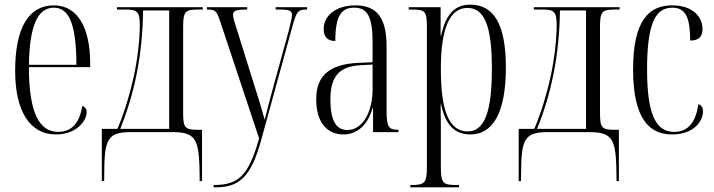

<svg xmlns="http://www.w3.org/2000/svg" viewBox="-20 -567 3066 824"><path d="M220 10C308 10 352 -48 352 -86C352 -99 345 -109 333 -112C322 -40 288 -1 230 -1C150 -1 104 -80 104 -279H367V-295C367 -450 312 -544 211 -544C105 -544 45 -451 45 -263C45 -90 108 10 220 10ZM308 -289H104C107 -456 141 -534 211 -534C281 -534 307 -453 308 -289Z M417 210H427L428 138C431 23 453 0 543 0H721C814 0 832 28 836 146L837 210H847V-10H828C773 -10 766 -19 766 -84V-451C766 -516 774 -526 828 -526H850V-536H482V-526H521C569 -526 580 -516 580 -460C580 -399 571 -317 554 -238C537 -161 513 -82 484 -14H417ZM496 -14C556 -162 592 -329 594 -522H706V-14Z M897 227V237H905C1007 237 1058 193 1102 30L1233 -447C1252 -515 1257 -526 1293 -526H1298V-536H1163V-526H1185C1227 -526 1233 -518 1233 -503C1233 -492 1228 -471 1220 -438L1157 -209C1141 -151 1125 -90 1116 -53C1100 -111 1094 -129 1063 -228L998 -436C988 -467 980 -491 980 -503C980 -520 991 -526 1036 -526H1041V-536H868V-526H871C907 -526 910 -520 928 -466L1092 27C1046 189 1003 227 897 227Z M1454 10C1513 10 1558 -30 1579 -103H1581V0H1690V-10H1688C1650 -10 1639 -21 1639 -90V-369C1639 -496 1593 -544 1505 -544C1423 -544 1369 -501 1369 -442C1369 -407 1388 -391 1419 -391C1419 -498 1444 -534 1500 -534C1556 -534 1579 -497 1579 -385V-300L1515 -297C1395 -291 1337 -243 1337 -141C1337 -40 1385 10 1454 10ZM1471 -9C1421 -9 1398 -52 1398 -140C1398 -232 1430 -282 1526 -287L1579 -290V-184C1579 -84 1535 -9 1471 -9Z M1741 237H1950V227H1936C1881 227 1872 218 1872 150V21C1872 -27 1872 -70 1871 -119H1873C1891 -34 1929 10 1999 10C2093 10 2151 -79 2151 -277C2151 -466 2098 -547 1998 -547C1929 -547 1892 -502 1873 -414H1871V-536H1734V-526H1746C1803 -526 1812 -520 1812 -454V150C1812 218 1803 227 1746 227H1741ZM1987 -3C1901 -3 1872 -106 1872 -272C1872 -445 1910 -533 1986 -533C2058 -533 2091 -458 2091 -273C2091 -96 2063 -3 1987 -3Z M2206 210H2216L2217 138C2220 23 2242 0 2332 0H2510C2603 0 2621 28 2625 146L2626 210H2636V-10H2617C2562 -10 2555 -19 2555 -84V-451C2555 -516 2563 -526 2617 -526H2639V-536H2271V-526H2310C2358 -526 2369 -516 2369 -460C2369 -399 2360 -317 2343 -238C2326 -161 2302 -82 2273 -14H2206ZM2285 -14C2345 -162 2381 -329 2383 -522H2495V-14Z M2864 10C2959 10 2997 -48 2997 -89C2997 -104 2992 -115 2977 -120C2967 -46 2935 -1 2874 -1C2797 -1 2757 -70 2757 -269C2757 -479 2798 -534 2866 -534C2924 -534 2942 -488 2942 -393C2978 -393 2995 -409 2995 -442C2995 -493 2955 -544 2865 -544C2766 -544 2697 -481 2697 -269C2697 -57 2767 10 2864 10Z"/></svg>

Font: Noto Serif Display ExtraCondensed Light
Style: Regular
Weight: 300
Width: 2
Designer: Monotype Design Team
Foundry: Monotype Imaging Inc.
Version: Version 2.009